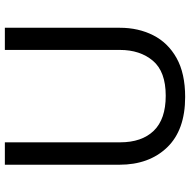

<svg xmlns="http://www.w3.org/2000/svg" viewBox="-16 -738 764 771"><g transform="rotate(-90 365.5 -352.0)"><path d="M640 -252Q640 -178 610 -118.5Q580 -59 518.5 -24.5Q457 10 362 10Q229 10 159.5 -62.5Q90 -135 90 -254V-714H180V-251Q180 -164 226.5 -116Q273 -68 367 -68Q464 -68 507.5 -119.5Q551 -171 551 -252V-714H640Z"/></g></svg>

Font: Noto Sans NKo Unjoined
Style: Regular
Weight: 400
Designer: Monotype Design Team
Foundry: Monotype Imaging Inc.
Version: Version 2.004